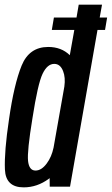

<svg xmlns="http://www.w3.org/2000/svg" viewBox="-20 -805 482 828"><path d="M203.5 -676 212.5 -729.5H310L319.5 -785H420L410 -729.5H442L433 -676H400.5L282 0H194.5L194 -37Q192.5 -35.5 190.5 -34Q140.5 3 82 3Q4.5 3 1.2 -74.2Q-2 -151.5 19 -291.5Q40.5 -441.5 73.2 -522Q106 -602.5 188 -602.5Q244.5 -602.5 281 -567L300.5 -676ZM211 -168.5 257.5 -431.5Q263 -471 252 -498.5Q240 -529.5 214 -529.5Q184 -529.5 163.5 -486.5Q143 -443.5 120 -295.5Q96.5 -152 101 -110.8Q105.5 -69.5 133 -69.5Q159 -69.5 181.5 -100Q202.5 -128 211 -168.5Z"/></svg>

Font: Anybody Condensed Medium
Style: Italic
Weight: 500
Width: 3
Italic angle: -10°
Designer: Tyler Finck
Foundry: Etcetera Type Company
Version: Version 1.010; ttfautohint (v1.8.3) -l 8 -r 50 -G 200 -x 14 